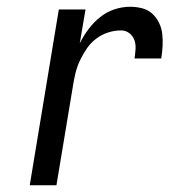

<svg xmlns="http://www.w3.org/2000/svg" viewBox="-20 -548 540 568"><path d="M68 0 154 -520H233L216 -420Q227 -442 242 -462Q257 -482 276.5 -497.5Q296 -513 319 -520.5Q342 -528 365 -528Q383 -528 400.5 -523.5Q418 -519 430.5 -507.5Q443 -496 450.5 -480.5Q458 -465 460 -447.5Q462 -430 461 -411.5Q460 -393 457 -375H378Q380 -389 381 -403Q382 -417 377.5 -429.5Q373 -442 362.5 -450Q352 -458 338 -458Q319 -458 300 -452Q281 -446 264.5 -433.5Q248 -421 236.5 -404Q225 -387 216.5 -369Q208 -351 203.5 -332.5Q199 -314 196 -295L147 0Z"/></svg>

Font: Iosevka SS18
Style: Italic
Weight: 400
Italic angle: -9°
Monospace: yes
Designer: Belleve Invis
Foundry: Belleve Invis
Version: Version 25.1.1; ttfautohint (v1.8.4)